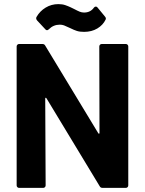

<svg xmlns="http://www.w3.org/2000/svg" viewBox="-20 -914 705 934"><path d="M475 -700H592Q597 -700 600.5 -696.5Q604 -693 604 -688V-12Q604 -7 600.5 -3.5Q597 0 592 0H479Q469 0 465 -8L206 -436Q204 -439 202 -438.5Q200 -438 200 -434L202 -12Q202 -7 198.5 -3.5Q195 0 190 0H73Q68 0 64.5 -3.5Q61 -7 61 -12V-688Q61 -693 64.5 -696.5Q68 -700 73 -700H186Q196 -700 200 -692L458 -266Q460 -263 462 -263.5Q464 -264 464 -268L463 -688Q463 -693 466.5 -696.5Q470 -700 475 -700ZM322 -777Q301 -787 291.5 -790.5Q282 -794 271 -794Q240 -794 218 -772Q213 -767 209 -767Q204 -767 201 -771L160 -815Q153 -824 158 -832Q174 -860 202 -877Q230 -894 264 -894Q283 -894 297.5 -889Q312 -884 323.5 -878.5Q335 -873 339 -871Q358 -861 368 -857Q378 -853 389 -853Q420 -853 437 -877Q441 -882 446 -882Q451 -882 454 -878L491 -833Q497 -826 494 -819Q481 -792 453.5 -775.5Q426 -759 389 -759Q368 -759 354 -763.5Q340 -768 322 -777Z"/></svg>

Font: Amber EN
Style: Bold
Weight: 700
Designer: Jeremy Tribby
Foundry: Tribby Type
Version: Version 1.408 November 24, 2021